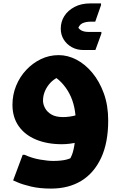

<svg xmlns="http://www.w3.org/2000/svg" viewBox="-20 -844 707 1125"><path d="M336 -676Q336 -717 357 -750Q378 -783 417 -803.5Q456 -824 508 -824H572V-814L538 -717H512Q483 -717 462.5 -707.5Q442 -698 432 -663L430 -699Q439 -675 456 -666Q473 -657 497 -657H574V-647L539 -551H468Q430 -551 400 -568Q370 -585 353 -613Q336 -641 336 -676ZM279 261Q212 261 162 249Q112 237 84.5 225Q57 213 57 213L113 63H124Q168 83 214.5 91Q261 99 292 99Q336 99 368 91.5Q400 84 427 61L379 107Q391 90 401.5 63.5Q412 37 418 -8.5Q424 -54 424 -128Q424 -174 415 -216Q406 -258 387 -294.5Q368 -331 340 -360.5Q312 -390 273 -410L361 -406Q299 -391 265.5 -347.5Q232 -304 232 -254Q232 -233 244 -210.5Q256 -188 281.5 -173Q307 -158 350 -158Q369 -158 389.5 -161Q410 -164 431 -170L437 -11Q413 -5 389 -2Q365 1 342 1Q257 1 191.5 -26Q126 -53 89.5 -105Q53 -157 53 -230Q53 -289 74.5 -341.5Q96 -394 133.5 -434Q171 -474 219.5 -497.5Q268 -521 324 -521Q377 -521 428 -494.5Q479 -468 521 -417.5Q563 -367 588.5 -296.5Q614 -226 614 -138Q614 -8 572.5 81Q531 170 456.5 215.5Q382 261 279 261Z"/></svg>

Font: Kufam ExtraBold
Style: Regular
Weight: 800
Designer: Wael Morcos, Artur Schmal
Foundry: Original Type
Version: Version 1.300; ttfautohint (v1.8.3)